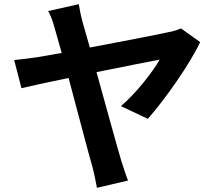

<svg xmlns="http://www.w3.org/2000/svg" viewBox="-20 -836 1040 921"><path d="M940 -634 848 -700C833 -693 810 -685 789 -682C741 -671 565 -637 411 -608L377 -727C368 -759 362 -791 358 -816L211 -783C222 -764 232 -740 244 -695L276 -582L161 -562C122 -556 87 -552 48 -548L83 -413C119 -422 207 -441 309 -462C354 -294 405 -98 423 -37C432 -3 440 37 445 65L594 30C584 5 569 -43 562 -64C542 -131 490 -320 443 -490C583 -518 716 -545 746 -550C715 -495 634 -389 560 -327L689 -266C771 -358 893 -532 940 -634Z"/></svg>

Font: Source Han Sans KR
Style: Bold
Weight: 700
Designer: Ryoko NISHIZUKA 西塚涼子 (kana, bopomofo & ideographs); Paul D. Hunt (Latin, Greek & Cyrillic); Sandoll Communications 산돌커뮤니
Foundry: Adobe
Version: Version 2.004;hotconv 1.0.118;makeotfexe 2.5.65603